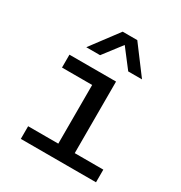

<svg xmlns="http://www.w3.org/2000/svg" viewBox="-176 -883 952 1009"><g transform="rotate(30 300.0 -378.0)"><path d="M278 0V-432.8H95V-511H377.8V0ZM95 0V-76.8H551.2V0ZM152 -589.2 276.8 -755.5H365.5L490.2 -589.2H406.5L290 -741H352.2L235.8 -589.2Z"/></g></svg>

Font: Chivo Mono Medium
Style: Regular
Weight: 500
Monospace: yes
Designer: Hector Gatti
Foundry: Omnibus-Type
Version: Version 1.008